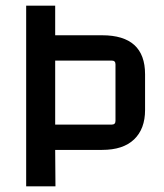

<svg xmlns="http://www.w3.org/2000/svg" viewBox="-20 -655 575 675"><path d="M175 0H72V-635H174V-531H339Q490 -531 490 -394V-268Q490 -202 451.5 -165Q413 -128 339 -128H174ZM373 -442H174V-217H373Q386 -217 386 -230V-429Q386 -442 373 -442Z"/></svg>

Font: Gemunu Libre SemiBold
Style: Regular
Weight: 600
Designer: Puspanada Ekanayake, Sola Matas, Pathum Egodawatta, Kosala Senevirathne
Foundry: mooniak
Version: Version 1.100